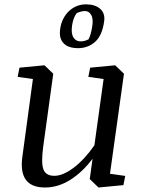

<svg xmlns="http://www.w3.org/2000/svg" viewBox="-20 -835 657 866"><path d="M182.6 10.7Q61 10.7 81.1 -129.9L128.4 -478.5L59.6 -488.3L67.9 -529.8L180.7 -540.5L220.2 -502.4L174.8 -172.9Q165 -100.6 175.8 -71.3Q186.5 -42 225.1 -42Q264.2 -42 313 -79.1Q361.8 -116.2 405.8 -179.7L447.3 -478.5L378.4 -488.3L386.7 -529.8L499.5 -540.5L539.1 -502.4L476.1 -51.3L544.9 -41.5L536.6 0L424.3 10.7L384.8 -27.3L397.5 -119.1Q353 -59.6 297.9 -24.4Q242.7 10.7 182.6 10.7ZM326.2 -775.9Q311 -757.3 305.2 -721.2Q299.8 -684.6 311 -666.5Q322.3 -648.4 342.3 -648.4Q362.3 -648.4 379.4 -657.7Q389.6 -676.8 395.5 -712.9Q401.9 -749 391.6 -767.1Q381.3 -785.2 363.8 -785.2Q346.2 -785.2 326.2 -775.9ZM449.7 -738.3Q440.9 -674.3 408.7 -646Q376.5 -617.7 331.5 -617.7Q267.1 -618.2 252.9 -664.1Q248 -679.7 251.5 -705.1Q254.9 -730.5 266.1 -751.5Q277.3 -772.9 293.5 -787.1Q325.7 -815.4 367.7 -815.4Q409.2 -815.4 432.1 -794.9Q455.1 -774.4 449.7 -738.3Z"/></svg>

Font: NoticiaText-Italic
Style: Italic
Weight: 400
Italic angle: -8°
Designer: JM Sole
Foundry: JM Sole
Version: Version 1.003